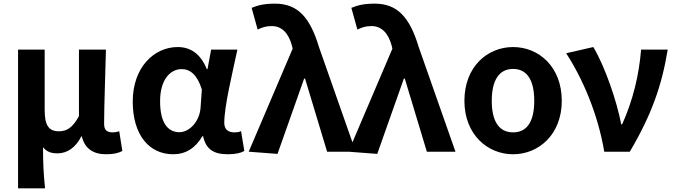

<svg xmlns="http://www.w3.org/2000/svg" viewBox="-20 -832 3702 1053"><path d="M79 201H227C219 120 216 66 216 -25C237 3 265 9 296 9C349 9 395 -23 426 -84H429C444 -19 489 14 562 14C605 14 630 7 651 -4L634 -112C622 -108 610 -106 599 -106C568 -106 551 -117 551 -152C551 -256 558 -424 561 -560H413V-195C378 -131 346 -112 303 -112C247 -112 225 -145 225 -229V-560H79Z M930 14C998 14 1051 -19 1090 -85H1094C1109 -13 1153 14 1229 14C1272 14 1301 7 1320 -4L1302 -113C1293 -108 1281 -106 1265 -106C1233 -106 1210 -121 1210 -158C1210 -249 1253 -424 1282 -560H1138L1118 -453H1114C1079 -541 1020 -574 955 -574C825 -574 708 -463 708 -275C708 -93 797 14 930 14ZM964 -107C899 -107 858 -160 858 -277C858 -398 916 -453 976 -453C1023 -453 1062 -422 1087 -341L1080 -242C1075 -167 1020 -107 964 -107Z M1502 12 1648 -401H1653L1774 0H1931L1729 -575C1680 -738 1612 -812 1488 -812C1425 -812 1393 -802 1360 -789L1393 -670C1417 -681 1436 -689 1471 -689C1522 -689 1562 -654 1581 -582L1585 -565L1344 0Z M2049 12 2195 -401H2200L2321 0H2478L2276 -575C2227 -738 2159 -812 2035 -812C1972 -812 1940 -802 1907 -789L1940 -670C1964 -681 1983 -689 2018 -689C2069 -689 2109 -654 2128 -582L2132 -565L1891 0Z M2794 14C2935 14 3061 -95 3061 -279C3061 -466 2935 -574 2794 -574C2653 -574 2527 -466 2527 -279C2527 -95 2653 14 2794 14ZM2794 -106C2714 -106 2677 -171 2677 -279C2677 -387 2714 -454 2794 -454C2874 -454 2910 -387 2910 -279C2910 -171 2874 -106 2794 -106Z M3434 0C3554 -203 3610 -364 3642 -560H3496C3485 -423 3452 -283 3392 -150H3387C3363 -277 3298 -467 3234 -574L3085 -540C3175 -402 3259 -208 3294 0Z"/></svg>

Font: Spoqa Han Sans Neo Bold
Style: Bold
Weight: 700
Designer: [Spoqa Han Sans Neo] Dong-huui Kim  Younghwa Kang  Yujin Lee  [Noto Sans] Ryoko NISHIZUKA  (kana & ideographs); Paul D. 
Foundry: Spoqa (http://www.spoqa-han-sans.com)
Version: Version 1.000